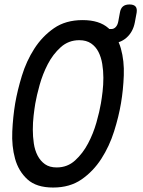

<svg xmlns="http://www.w3.org/2000/svg" viewBox="-20 -830 640 860"><path d="M234 -80Q282 -80 316.5 -111.5Q351 -143 374.5 -187.5Q398 -232 412 -281.5Q426 -331 432 -367Q436 -390 439.5 -420Q443 -450 443 -481.5Q443 -513 438 -543.5Q433 -574 421 -597.5Q409 -621 388 -635.5Q367 -650 335 -650Q287 -650 252 -618.5Q217 -587 194 -542.5Q171 -498 157.5 -449.5Q144 -401 138 -366Q134 -342 130.5 -311.5Q127 -281 127 -249.5Q127 -218 131.5 -187.5Q136 -157 148.5 -133Q161 -109 181.5 -94.5Q202 -80 234 -80ZM218 10Q143 10 103 -26.5Q63 -63 47.5 -119Q32 -175 35 -241Q38 -307 48 -367Q58 -425 78 -490.5Q98 -556 133.5 -611.5Q169 -667 221.5 -703.5Q274 -740 350 -740Q425 -740 465.5 -704Q506 -668 521.5 -612.5Q537 -557 534.5 -492Q532 -427 522 -368Q512 -308 491 -241.5Q470 -175 434 -119Q398 -63 345.5 -26.5Q293 10 218 10ZM449 -635Q432 -635 425.5 -643Q419 -651 422 -668Q425 -685 434 -692.5Q443 -700 460 -700H479Q490 -700 498.5 -709Q507 -718 510 -735L517 -773Q520 -792 530.5 -801Q541 -810 560 -810Q579 -810 587 -801Q595 -792 592 -773L584 -730Q576 -687 546.5 -661Q517 -635 472 -635Z"/></svg>

Font: Maple Mono
Style: Italic
Weight: 400
Italic angle: -10°
Monospace: yes
Designer: subframe7536
Version: Version 7.300